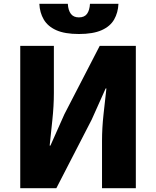

<svg xmlns="http://www.w3.org/2000/svg" viewBox="-20 -985 817 1005"><path d="M86 0V-745H262V-498Q262 -431 254 -356.5Q246 -282 240 -223H244L317 -387L502 -745H691V0H514V-247Q514 -315 522 -387.5Q530 -460 537 -522H533L460 -359L275 0ZM393 -807Q319 -807 274.5 -827Q230 -847 209 -883Q188 -919 186 -965H335Q337 -931 351 -912.5Q365 -894 393 -894Q422 -894 435.5 -912.5Q449 -931 451 -965H600Q598 -919 577.5 -883Q557 -847 512 -827Q467 -807 393 -807Z"/></svg>

Font: Source Han Sans TC Heavy
Style: Regular
Weight: 900
Designer: Ryoko NISHIZUKA Ë•øÂ°öÊ∂ºÂ≠ê (kana, bopomofo & ideographs); Paul D. Hunt (Latin, Greek & Cyrillic); Sandoll Communicatio
Foundry: Adobe
Version: Version 2.004;hotconv 1.0.118;makeotfexe 2.5.65603